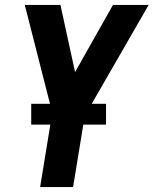

<svg xmlns="http://www.w3.org/2000/svg" viewBox="-20 -540 640 775"><path d="M142 215 191 -85 80 -520H224L283 -249L436 -520H580L322 -72L275 215ZM106 -37V-121H408V-37Z"/></svg>

Font: Iosevka SS04 XBd Ex Obl
Style: Regular
Weight: 800
Width: 7
Italic angle: -9°
Monospace: yes
Designer: Belleve Invis
Foundry: Belleve Invis
Version: Version 19.0.0; ttfautohint (v1.8.4)